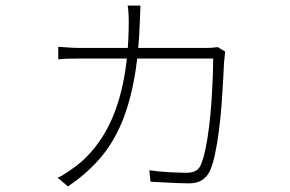

<svg xmlns="http://www.w3.org/2000/svg" viewBox="-20 -620 1040 689"><path d="M484 -600Q483 -586 483 -574.5Q483 -563 482 -548Q478 -422 460 -328.5Q442 -235 410.5 -165.5Q379 -96 332.5 -44.5Q286 7 224 49L187 18Q203 11 221 -1.5Q239 -14 253 -24Q313 -70 355.5 -142Q398 -214 420 -314.5Q442 -415 442 -545Q442 -555 441.5 -564Q441 -573 440.5 -582Q440 -591 438 -600ZM788 -435Q787 -425 786 -415Q785 -405 784 -396Q783 -376 781 -336.5Q779 -297 775.5 -249.5Q772 -202 766 -154Q760 -106 751.5 -66.5Q743 -27 732 -4Q721 17 703 27.5Q685 38 657 38Q641 38 616.5 37Q592 36 565.5 34.5Q539 33 520 32L516 -9Q550 -4 589.5 -2Q629 0 651 0Q666 0 679 -5.5Q692 -11 699 -25Q709 -46 717 -83.5Q725 -121 730.5 -166.5Q736 -212 739 -258Q742 -304 743.5 -344Q745 -384 745 -410H269Q243 -410 225 -409.5Q207 -409 189 -407V-452Q207 -451 226.5 -449.5Q246 -448 269 -448H718Q735 -448 744 -449Q753 -450 761 -451Z"/></svg>

Font: Noto Sans JP Thin ExtraLight
Style: Regular
Weight: 250
Version: Version 2.004-H2;hotconv 1.0.118;makeotfexe 2.5.65603